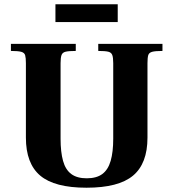

<svg xmlns="http://www.w3.org/2000/svg" viewBox="-20 -865 807 897"><path d="M384 12Q235 12 168 -44.5Q101 -101 101 -222V-570Q101 -595 97.5 -607Q94 -619 79 -623Q64 -627 31 -627V-660H334V-627Q302 -627 287 -623.5Q272 -620 267.5 -608Q263 -596 263 -570V-217Q263 -155 274.5 -113.5Q286 -72 313 -52Q340 -32 385 -32Q431 -32 458 -52Q485 -72 497 -113.5Q509 -155 509 -217V-570Q509 -596 504.5 -608Q500 -620 485.5 -623.5Q471 -627 439 -627V-660H739V-627Q706 -627 691 -623Q676 -619 672.5 -607Q669 -595 669 -570V-222Q669 -101 601.5 -44.5Q534 12 384 12ZM239 -762V-845H530V-762Z"/></svg>

Font: Frank Ruhl Libre ExtraBold
Style: Regular
Weight: 800
Designer: Yanek Iontef
Foundry: Fontef
Version: Version 6.003;gftools[0.9.30]